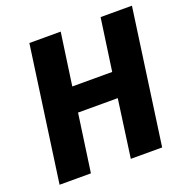

<svg xmlns="http://www.w3.org/2000/svg" viewBox="-124 -810 905 927"><g transform="rotate(-20 328.0 -346.5)"><path d="M188 0 230 -297H434L393 0H554L651 -693H490L452 -425H247L285 -693H124L27 0Z"/></g></svg>

Font: Fira Sans
Style: Bold Italic
Weight: 700
Italic angle: -8°
Designer: bBox Type GmbH & Carrois Corporate GbR & Edenspiekermann AG
Foundry: bBox Type GmbH & Carrois Corporate GbR & Edenspiekermann AG
Version: Version 4.301;PS 004.301;hotconv 1.0.88;makeotf.lib2.5.64775